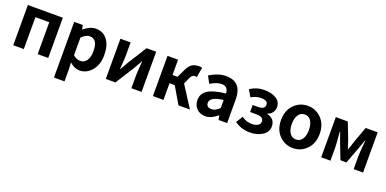

<svg xmlns="http://www.w3.org/2000/svg" viewBox="-9 -1436 5048 2513"><g transform="rotate(20 2515.0 -179.5)"><path d="M79 0V-560H566V0H419V-444H226V0Z M724 215V-560H844L855 -502H858Q943 -574 1023 -574Q1126 -574 1184.5 -496.5Q1243 -419 1243 -285Q1243 -151 1172.5 -68.5Q1102 14 1005 14Q933 14 866 -47L871 45V215ZM1092 -287Q1092 -453 981 -453Q928 -453 871 -395V-149Q918 -107 972 -107Q1026 -107 1059 -153Q1092 -199 1092 -287Z M1368 0V-560H1510V-383Q1510 -341 1504.5 -274Q1499 -207 1498 -183H1501Q1565 -294 1568 -300L1732 -560H1866V0H1724V-176Q1724 -225 1737 -377H1733Q1683 -290 1666 -259L1502 0Z M2024 0V-560H2171V-347H2241L2292 -455Q2325 -525 2363 -549.5Q2401 -574 2461 -574Q2487 -574 2503 -566L2479 -430Q2467 -434 2451 -434Q2435 -434 2418.5 -422Q2402 -410 2385 -372L2351 -294L2540 0H2380L2244 -232H2171V0Z M2924 -60Q2838 14 2759.5 14Q2681 14 2635 -33Q2589 -80 2589 -152Q2589 -242 2666 -291.5Q2743 -341 2912 -359Q2907 -456 2816 -456Q2754 -456 2662 -403L2609 -500Q2728 -574 2838 -574Q3058 -574 3058 -327V0H2938L2928 -60ZM2803 -101Q2855 -101 2912 -156V-269Q2729 -246 2729 -164Q2729 -101 2803 -101Z M3379 14Q3254 14 3163 -54L3222 -147Q3286 -99 3365 -99Q3414 -99 3446.5 -119Q3479 -139 3479 -172Q3479 -239 3377 -239H3291V-337H3366Q3460 -337 3460 -400Q3460 -460 3368 -460Q3291 -460 3230 -420L3174 -514Q3262 -574 3367 -574Q3472 -574 3536.5 -533.5Q3601 -493 3601 -416Q3601 -378 3578 -344.5Q3555 -311 3511 -297V-292Q3623 -264 3623 -158Q3623 -79 3550.5 -32.5Q3478 14 3379 14Z M4166 -66Q4087 14 3976 14Q3865 14 3786 -66Q3707 -146 3707 -280Q3707 -414 3786 -494Q3865 -574 3976 -574Q4087 -574 4166 -494Q4245 -414 4245 -280Q4245 -146 4166 -66ZM3888.5 -153Q3920 -106 3976 -106Q4032 -106 4063.5 -153Q4095 -200 4095 -280Q4095 -360 4063.5 -407Q4032 -454 3976 -454Q3920 -454 3888.5 -407Q3857 -360 3857 -280Q3857 -200 3888.5 -153Z M4368 0V-560H4535L4617 -349Q4622 -334 4637 -289.5Q4652 -245 4659 -221H4664Q4701 -330 4707 -349L4784 -560H4951V0H4820V-173Q4820 -236 4836 -401H4831Q4822 -374 4802.5 -322Q4783 -270 4777 -251L4701 -50H4618L4540 -251Q4532 -274 4513 -326Q4494 -378 4486 -401H4482Q4483 -381 4487 -331Q4497 -225 4497 -173V0Z"/></g></svg>

Font: Swei Fan Sans CJK TC
Style: Bold
Weight: 700
Version: Version 2.130